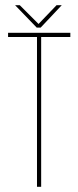

<svg xmlns="http://www.w3.org/2000/svg" viewBox="-20 -717 301 737"><path d="M122 0V-575H11V-591H250V-575H138V0ZM121 -611 38 -697H56L128 -625L197 -697H217L136 -611Z"/></svg>

Font: Alumni Sans Pinstripe
Style: Regular
Weight: 400
Designer: Robert E. Leuschke
Foundry: Robert E. Leuschke
Version: Version 1.010; ttfautohint (v1.8.4.7-5d5b)